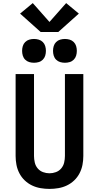

<svg xmlns="http://www.w3.org/2000/svg" viewBox="-20 -1214 640 1242"><path d="M300 8Q271 8 242 3Q213 -2 187 -14.5Q161 -27 140 -47Q119 -67 105.5 -93Q92 -119 86.5 -147.5Q81 -176 81 -205V-735H200V-205Q200 -184 205 -162.5Q210 -141 224 -124.5Q238 -108 258.5 -100.5Q279 -93 300 -93Q321 -93 341.5 -100.5Q362 -108 376 -124.5Q390 -141 395 -162.5Q400 -184 400 -205V-735H519V-205Q519 -176 513.5 -147.5Q508 -119 494.5 -93Q481 -67 460 -47Q439 -27 413 -14.5Q387 -2 358 3Q329 8 300 8ZM400 -808Q384 -808 369 -812.5Q354 -817 343 -828Q332 -839 327.5 -854Q323 -869 323 -885Q323 -901 327.5 -916Q332 -931 343 -942Q354 -953 369 -957.5Q384 -962 400 -962Q416 -962 431 -957.5Q446 -953 457 -942Q468 -931 472.5 -916Q477 -901 477 -885Q477 -869 472.5 -854Q468 -839 457 -828Q446 -817 431 -812.5Q416 -808 400 -808ZM200 -808Q184 -808 169 -812.5Q154 -817 143 -828Q132 -839 127.5 -854Q123 -869 123 -885Q123 -901 127.5 -916Q132 -931 143 -942Q154 -953 169 -957.5Q184 -962 200 -962Q216 -962 231 -957.5Q246 -953 257 -942Q268 -931 272.5 -916Q277 -901 277 -885Q277 -869 272.5 -854Q268 -839 257 -828Q246 -817 231 -812.5Q216 -808 200 -808ZM243 -1007 110 -1126 192 -1194 300 -1072 408 -1194 490 -1126 357 -1007Z"/></svg>

Font: Zed Sans Extended
Style: Bold
Weight: 700
Width: 7
Designer: Belleve Invis
Foundry: Belleve Invis
Version: Version 1.0.0; ttfautohint (v1.8.4)